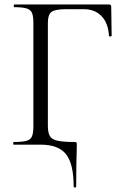

<svg xmlns="http://www.w3.org/2000/svg" viewBox="-20 -645 553 856"><path d="M308.4 187Q308.4 85.4 274.4 42.7Q240.4 0 162.2 0H41Q39 0 39 -6Q39 -12 41 -12Q78.8 -12 97.5 -17Q116.2 -22 122.5 -37Q128.8 -52 128.8 -81V-544Q128.8 -573 122.6 -587.5Q116.4 -602 98.2 -607.5Q80 -613 43.4 -613Q41.2 -613 41.2 -619Q41.2 -625 43.4 -625H465.8Q475.8 -625 475.8 -616L477.8 -485.6Q477.8 -482.6 471.9 -482.5Q466 -482.4 465.8 -485.4Q462.4 -542.4 432.6 -573.2Q402.8 -604 354.2 -604H274.6Q225.4 -604 209.4 -591.8Q193.4 -579.6 193.4 -543V-85Q193.4 -54.4 202 -38.9Q210.6 -23.4 236.1 -17.7Q261.6 -12 311 -12Q319.2 -12 320.8 -10Q322.4 -8 322.4 0Q322.4 13.8 321.9 31.4Q321.4 49 320.5 84.3Q319.6 119.6 319.6 187Q319.6 191 314 191Q308.4 191 308.4 187Z"/></svg>

Font: Cormorant Light
Style: Regular
Weight: 300
Designer: Christian Thalmann (Catharsis Fonts)
Foundry: Catharsis Fonts
Version: Version 4.000